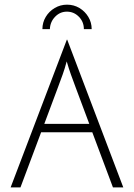

<svg xmlns="http://www.w3.org/2000/svg" viewBox="-20 -819 585 839"><path d="M26.4 0 272.2 -645.8H273.6L518.8 0H473.6L383.3 -241H159.7L69.4 0ZM173.6 -277.8H370.1L310.4 -437.5Q297.9 -470.8 289.6 -494.1Q281.2 -517.4 271.5 -550.7Q262.5 -517.4 254.2 -494.4Q245.8 -471.5 233.3 -437.5ZM165.3 -691.7Q165.3 -720.8 179.9 -745.1Q194.4 -769.4 219.1 -784Q243.7 -798.6 272.9 -798.6Q302.8 -798.6 327.1 -784Q351.4 -769.4 366 -745.1Q380.6 -720.8 380.6 -691.7H346.5Q346.5 -723.6 324.7 -745.8Q302.8 -768.1 272.2 -768.1Q242.4 -768.1 220.8 -745.8Q199.3 -723.6 197.9 -691.7Z"/></svg>

Font: Afacad Flux ExtraLight
Style: Regular
Weight: 250
Designer: Kristian Moeller
Foundry: Dicotype
Version: Version 1.100